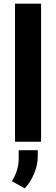

<svg xmlns="http://www.w3.org/2000/svg" viewBox="-20 -770 305 1043"><path d="M203.1 0H61.5V-750H203.1ZM114.3 252.9 44.4 214.4Q80.1 158.2 81.5 96.2V45.9H185.1V80.6Q185.1 126 164.8 174.3Q144.5 222.7 114.3 252.9Z"/></svg>

Font: RobotoInd
Style: Bold
Weight: 700
Designer: Google
Version: Version 2.001150; 2014